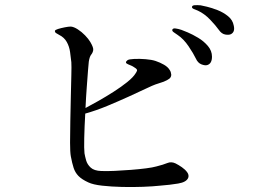

<svg xmlns="http://www.w3.org/2000/svg" viewBox="-20 -796 1040 759"><path d="M674 -150Q686 -144 699 -135Q712 -126 720 -115Q728 -104 724 -93Q717 -76 684.5 -70.5Q652 -65 612 -62Q585 -59 545 -57.5Q505 -56 462.5 -57Q420 -58 384 -62Q348 -66 329 -75Q303 -87 290 -100.5Q277 -114 271 -132.5Q265 -151 260 -178Q257 -194 257 -232Q257 -270 258 -318Q259 -366 260 -414Q261 -462 262 -498.5Q263 -535 262 -550Q260 -569 257 -590.5Q254 -612 244 -630Q234 -648 214 -658Q207 -662 202 -665Q197 -668 197 -674Q198 -678 209.5 -681.5Q221 -685 236 -688Q251 -691 260 -691Q272 -690 287.5 -680Q303 -670 316.5 -656Q330 -642 337 -630Q350 -608 348.5 -598Q347 -588 340.5 -580Q334 -572 331 -552Q330 -546 328 -518.5Q326 -491 323 -451.5Q320 -412 318 -369Q339 -380 369 -397Q399 -414 429.5 -433.5Q460 -453 483.5 -472Q507 -491 516 -506Q519 -510 521.5 -516Q524 -522 512 -529Q505 -534 499 -536.5Q493 -539 486 -542Q471 -548 484 -558Q489 -562 510.5 -563Q532 -564 556 -562Q580 -560 595 -555Q613 -549 628.5 -540Q644 -531 651 -519Q656 -512 657 -501Q657 -491 649.5 -485Q642 -479 627 -473Q620 -471 612 -468Q604 -465 594 -462Q585 -459 556.5 -445.5Q528 -432 488.5 -414Q449 -396 404.5 -377.5Q360 -359 317 -347Q314 -295 313 -251Q312 -207 314 -190Q316 -178 320.5 -162Q325 -146 338.5 -133.5Q352 -121 380 -120Q402 -119 433.5 -120.5Q465 -122 497.5 -124.5Q530 -127 557 -130.5Q584 -134 598 -138Q626 -145 641.5 -151.5Q657 -158 674 -150ZM697 -678Q703 -676 722 -668Q741 -660 763.5 -646.5Q786 -633 802 -614Q818 -595 818 -572Q818 -545 800 -539Q791 -536 776.5 -541.5Q762 -547 754 -565Q745 -584 725.5 -613Q706 -642 682 -658Q675 -663 667.5 -668Q660 -673 661 -678Q663 -685 674 -683.5Q685 -682 697 -678ZM904 -695Q910 -670 893 -661Q885 -657 870.5 -659.5Q856 -662 845 -678Q833 -695 810.5 -718.5Q788 -742 762 -754Q754 -757 746 -760.5Q738 -764 739 -769Q740 -775 750.5 -775.5Q761 -776 773 -775Q779 -774 798 -769.5Q817 -765 840 -756Q863 -747 881.5 -732Q900 -717 904 -695Z"/></svg>

Font: Shippori Mincho TTF
Style: Regular
Weight: 400
Version: Version 2.100